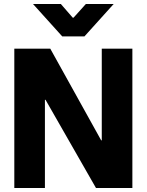

<svg xmlns="http://www.w3.org/2000/svg" viewBox="-20 -945 738 966"><path d="M52 -700H233L489 -239H492V-700H646V1H463L209 -443H206V1H52ZM286 -925 346 -856H350L412 -925H552L405 -762H293L146 -925Z"/></svg>

Font: Be Vietnam ExtraBold
Style: Regular
Weight: 800
Designer: Gabriel Lam
Foundry: TypeRant
Version: Version 4.000